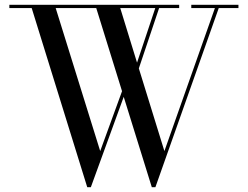

<svg xmlns="http://www.w3.org/2000/svg" viewBox="-20 -770 1032 800"><path d="M726.5 -736.5H643L558.5 -485L665 -140.5L875.5 -736.5H777V-750H973.5V-736.5H891.5L627.5 10H612.5L495.5 -366.5L358.5 10H343.5L112 -736.5H19V-750H726.5ZM397.5 -140.5 488.5 -390 381 -736.5H212ZM481 -736.5 551 -509 627 -736.5Z"/></svg>

Font: Bodoni* 16pt
Style: Regular
Weight: 400
Version: Version 2.3